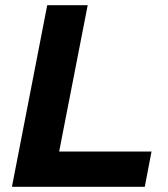

<svg xmlns="http://www.w3.org/2000/svg" viewBox="-20 -720 649 740"><path d="M26 0 162 -700H318L208 -136H564L538 0Z"/></svg>

Font: REM SemiBold
Style: Italic
Weight: 600
Italic angle: -11°
Designer: Octavio Pardo
Foundry: Ashler Design
Version: Version 1.005;gftools[0.9.28]